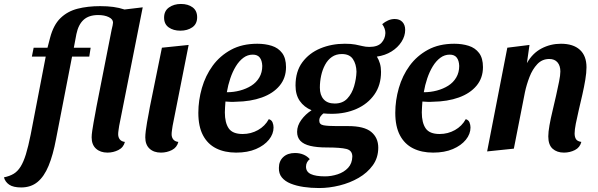

<svg xmlns="http://www.w3.org/2000/svg" viewBox="-107 -751 3022 970"><path d="M0 196Q-40 196 -60.5 182Q-81 168 -87 145Q-58 139 -38 127Q-18 115 -3 91Q12 67 24 28Q36 -11 48 -71L124 -465H54L63 -510H133L146 -560Q163 -625 198.5 -659.5Q234 -694 285 -707Q336 -720 399 -720Q436 -720 465.5 -716Q495 -712 522 -703L614 -714L495 -115Q494 -107 492 -94.5Q490 -82 490 -73Q490 -57 498.5 -46.5Q507 -36 524 -34Q517 -6 491 7Q465 20 436 20Q400 20 378 0Q356 -20 356 -57Q356 -70 359 -90.5Q362 -111 366 -133.5Q370 -156 374 -176.5Q378 -197 380 -210L457 -601Q460 -613 462 -622.5Q464 -632 464 -637Q464 -654 442.5 -664.5Q421 -675 389 -675Q342 -675 315.5 -651Q289 -627 279 -579L266 -510H351L344 -465H257L176 -48Q161 32 138.5 86.5Q116 141 82.5 168.5Q49 196 0 196Z M706 20Q670 20 648.5 0Q627 -20 627 -57Q627 -70 629.5 -90.5Q632 -111 636 -133.5Q640 -156 644 -176.5Q648 -197 650 -210L711 -510L846 -524L765 -115Q764 -107 762 -94.5Q760 -82 760 -73Q760 -57 768.5 -46.5Q777 -36 794 -34Q787 -6 761.5 7Q736 20 706 20ZM804 -596Q769 -596 745.5 -612.5Q722 -629 722 -662Q722 -696 747 -713.5Q772 -731 807 -731Q843 -731 866 -714Q889 -697 889 -664Q889 -630 864.5 -613Q840 -596 804 -596Z M1086 20Q1028 20 985 -1.5Q942 -23 918.5 -67.5Q895 -112 895 -181Q895 -244 913 -306.5Q931 -369 967.5 -419Q1004 -469 1060 -499.5Q1116 -530 1193 -530Q1233 -530 1266 -519.5Q1299 -509 1318.5 -483Q1338 -457 1338 -412Q1338 -357 1305.5 -318Q1273 -279 1216 -258.5Q1159 -238 1085 -237Q1073 -236 1058 -236.5Q1043 -237 1032 -238Q1031 -223 1030 -208.5Q1029 -194 1029 -183Q1029 -131 1048.5 -102.5Q1068 -74 1119 -74Q1161 -74 1196.5 -94Q1232 -114 1251 -149Q1265 -145 1270 -132.5Q1275 -120 1275 -107Q1275 -74 1251.5 -45Q1228 -16 1186 2Q1144 20 1086 20ZM1039 -285Q1073 -285 1105 -293.5Q1137 -302 1162.5 -318Q1188 -334 1203 -359.5Q1218 -385 1218 -418Q1217 -445 1205.5 -460Q1194 -475 1170 -475Q1144 -475 1122.5 -459Q1101 -443 1084.5 -416Q1068 -389 1056.5 -355Q1045 -321 1039 -285Z M1505 199Q1464 199 1427 193.5Q1390 188 1361.5 176.5Q1333 165 1317 145.5Q1301 126 1302 97Q1302 63 1324 42.5Q1346 22 1383 22Q1407 22 1426 30Q1445 38 1458 53Q1449 60 1444 69.5Q1439 79 1439 91Q1439 117 1463.5 128.5Q1488 140 1535 140Q1567 140 1599 129.5Q1631 119 1651.5 97Q1672 75 1673 40Q1673 9 1643 1.5Q1613 -6 1543 -6Q1494 -6 1460.5 -14Q1427 -22 1410.5 -39.5Q1394 -57 1394 -85Q1394 -116 1415 -145Q1436 -174 1467 -194Q1429 -210 1407.5 -241Q1386 -272 1386 -319Q1386 -390 1420.5 -436.5Q1455 -483 1511.5 -506.5Q1568 -530 1635 -530Q1667 -530 1688 -526Q1709 -522 1725 -518Q1741 -514 1759 -514Q1801 -514 1820 -534.5Q1839 -555 1840 -584Q1840 -607 1824 -629Q1838 -641 1854 -648Q1870 -655 1887 -655Q1912 -655 1926 -640Q1940 -625 1940 -600Q1940 -569 1921.5 -540Q1903 -511 1871 -491Q1839 -471 1797 -465Q1807 -449 1812.5 -430Q1818 -411 1818 -388Q1818 -321 1784.5 -273.5Q1751 -226 1694.5 -201Q1638 -176 1569 -176Q1558 -176 1548 -176.5Q1538 -177 1527 -178Q1519 -172 1512.5 -163Q1506 -154 1506 -141Q1506 -122 1528 -118Q1550 -114 1594 -114H1652Q1733 -114 1768.5 -84.5Q1804 -55 1804 -5Q1804 46 1776.5 84Q1749 122 1705 147.5Q1661 173 1608.5 186Q1556 199 1505 199ZM1584 -228Q1624 -228 1647.5 -253Q1671 -278 1682 -315.5Q1693 -353 1694 -389Q1693 -427 1676 -452.5Q1659 -478 1620 -478Q1591 -478 1570 -463.5Q1549 -449 1535.5 -424Q1522 -399 1515.5 -369Q1509 -339 1509 -308Q1509 -271 1528 -249.5Q1547 -228 1584 -228Z M2081 20Q2023 20 1980 -1.5Q1937 -23 1913.5 -67.5Q1890 -112 1890 -181Q1890 -244 1908 -306.5Q1926 -369 1962.5 -419Q1999 -469 2055 -499.5Q2111 -530 2188 -530Q2228 -530 2261 -519.5Q2294 -509 2313.5 -483Q2333 -457 2333 -412Q2333 -357 2300.5 -318Q2268 -279 2211 -258.5Q2154 -238 2080 -237Q2068 -236 2053 -236.5Q2038 -237 2027 -238Q2026 -223 2025 -208.5Q2024 -194 2024 -183Q2024 -131 2043.5 -102.5Q2063 -74 2114 -74Q2156 -74 2191.5 -94Q2227 -114 2246 -149Q2260 -145 2265 -132.5Q2270 -120 2270 -107Q2270 -74 2246.5 -45Q2223 -16 2181 2Q2139 20 2081 20ZM2034 -285Q2068 -285 2100 -293.5Q2132 -302 2157.5 -318Q2183 -334 2198 -359.5Q2213 -385 2213 -418Q2212 -445 2200.5 -460Q2189 -475 2165 -475Q2139 -475 2117.5 -459Q2096 -443 2079.5 -416Q2063 -389 2051.5 -355Q2040 -321 2034 -285Z M2742 20Q2707 20 2685 0.5Q2663 -19 2663 -62Q2663 -84 2669 -118Q2675 -152 2684.5 -191Q2694 -230 2702.5 -268.5Q2711 -307 2717.5 -339Q2724 -371 2724 -390Q2724 -419 2709.5 -436Q2695 -453 2668 -453Q2632 -453 2607.5 -427Q2583 -401 2568 -362Q2553 -323 2545 -285L2489 0L2354 14L2456 -510L2568 -524L2555 -432Q2583 -482 2628.5 -506Q2674 -530 2727 -530Q2789 -530 2822.5 -499.5Q2856 -469 2856 -411Q2856 -384 2850 -348Q2844 -312 2835 -272.5Q2826 -233 2817 -195Q2808 -157 2802 -126Q2796 -95 2796 -77Q2796 -59 2803 -48Q2810 -37 2830 -34Q2823 -6 2797.5 7Q2772 20 2742 20Z"/></svg>

Font: Sansita Swashed Light Medium
Style: Regular
Weight: 500
Version: Version 1.003